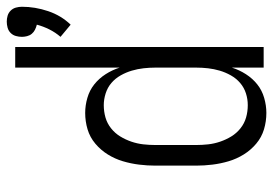

<svg xmlns="http://www.w3.org/2000/svg" viewBox="-140 -660 808 568"><g transform="rotate(-90 264.0 -376.0)"><path d="M475 -571 439 -601Q452 -616 461 -634Q470 -652 475 -671Q467 -673 460 -676.5Q453 -680 448 -686Q443 -692 441 -700Q439 -708 439 -715Q439 -724 441.5 -733Q444 -742 450.5 -748.5Q457 -755 466 -757.5Q475 -760 484 -760Q493 -760 501.5 -757.5Q510 -755 516.5 -748.5Q523 -742 525.5 -733Q528 -724 528 -715Q528 -676 515 -637.5Q502 -599 475 -571ZM214 8Q189 8 165.5 1Q142 -6 123 -22Q104 -38 91 -59Q78 -80 71 -103.5Q64 -127 61 -151.5Q58 -176 58 -200V-320Q58 -344 61 -368.5Q64 -393 71 -416.5Q78 -440 91 -461Q104 -482 123 -498Q142 -514 165.5 -521Q189 -528 214 -528Q236 -528 258.5 -521.5Q281 -515 298.5 -501Q316 -487 328.5 -467.5Q341 -448 348 -426V-735H409V0H348V-94Q341 -72 328.5 -52.5Q316 -33 298.5 -19Q281 -5 258.5 1.5Q236 8 214 8ZM237 -47Q255 -47 272 -52.5Q289 -58 302.5 -69.5Q316 -81 325 -97Q334 -113 339 -130Q344 -147 346 -164.5Q348 -182 348 -200V-320Q348 -338 346 -355.5Q344 -373 339 -390Q334 -407 325 -423Q316 -439 302.5 -450.5Q289 -462 271.5 -467.5Q254 -473 237 -473Q218 -473 200.5 -468Q183 -463 168.5 -451.5Q154 -440 144.5 -424.5Q135 -409 129 -391.5Q123 -374 121 -356Q119 -338 119 -320V-200Q119 -182 121 -164Q123 -146 129 -128.5Q135 -111 144.5 -95.5Q154 -80 168.5 -68.5Q183 -57 200.5 -52Q218 -47 237 -47Z"/></g></svg>

Font: Iosevka Curly Light
Style: Regular
Weight: 300
Monospace: yes
Designer: Belleve Invis
Foundry: Belleve Invis
Version: Version 22.1.2; ttfautohint (v1.8.4)